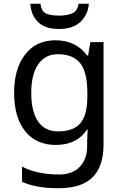

<svg xmlns="http://www.w3.org/2000/svg" viewBox="-20 -760 655 1020"><path d="M275 -546Q328 -546 370.5 -526Q413 -506 443 -465H448L460 -536H530V9Q530 124 471.5 182Q413 240 290 240Q172 240 97 206V125Q176 167 295 167Q364 167 403.5 126.5Q443 86 443 16V-5Q443 -17 444 -39.5Q445 -62 446 -71H442Q388 10 276 10Q172 10 113.5 -63Q55 -136 55 -267Q55 -395 113.5 -470.5Q172 -546 275 -546ZM287 -472Q220 -472 183 -418.5Q146 -365 146 -266Q146 -167 182.5 -114.5Q219 -62 289 -62Q370 -62 407 -105.5Q444 -149 444 -246V-267Q444 -377 406 -424.5Q368 -472 287 -472ZM452 -740Q447 -680 406.5 -643Q366 -606 294 -606Q220 -606 182.5 -642.5Q145 -679 141 -740H195Q200 -699 225 -688Q250 -677 296 -677Q335 -677 363.5 -689Q392 -701 397 -740Z"/></svg>

Font: Noto Sans Hanunoo
Style: Regular
Weight: 400
Designer: Monotype Design Team
Foundry: Monotype Imaging Inc.
Version: Version 2.003; ttfautohint (v1.8.4.7-5d5b)